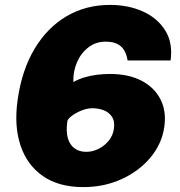

<svg xmlns="http://www.w3.org/2000/svg" viewBox="-20 -753 734 784"><path d="M320 11Q220 11 155 -34.2Q90 -79.5 63.5 -159.8Q37 -240 52 -345Q69 -466.5 121 -553.5Q173 -640.5 252 -686.8Q331 -733 429 -733Q504 -733 563.8 -706Q623.5 -679 655 -628.2Q686.5 -577.5 676.5 -506H501Q494.5 -546.5 472.5 -564.8Q450.5 -583 412 -583Q371 -583 340.5 -559.2Q310 -535.5 294 -497.8Q278 -460 279.5 -418Q301 -430 325.5 -437.2Q350 -444.5 376.5 -447.8Q403 -451 429 -451Q504.5 -451 557.2 -423.8Q610 -396.5 635 -348Q660 -299.5 651 -236Q641.5 -166.5 595 -110.5Q548.5 -54.5 477 -21.8Q405.5 11 320 11ZM332 -133Q358 -133 382.5 -145.2Q407 -157.5 424.2 -178.8Q441.5 -200 445 -227Q449.5 -258 437 -276.5Q424.5 -295 403 -303Q381.5 -311 358 -311Q335.5 -311 312.2 -301.5Q289 -292 272.8 -279.5Q256.5 -267 255 -258Q249 -216 257.2 -188.2Q265.5 -160.5 285 -146.8Q304.5 -133 332 -133Z"/></svg>

Font: Public Sans Thin Black
Style: Italic
Weight: 900
Italic angle: -8°
Version: Version 2.001